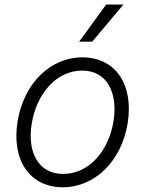

<svg xmlns="http://www.w3.org/2000/svg" viewBox="-20 -802 631 834"><path d="M323.9 -621.1H380.7L516 -782.3H441.1ZM252.8 11.4C392 11.4 507.5 -101.9 534.4 -265.6C561.8 -435 481.5 -552.9 337.7 -552.9C198.9 -552.9 83.5 -440 56.5 -275.2C28.8 -106.2 109.4 11.4 252.8 11.4ZM253.9 -46.5C143.1 -46.5 98 -146 117.9 -265.6C138.1 -390.3 221.6 -495.4 337 -495.4C447.8 -495.4 492.5 -394.9 473 -275.2C452.8 -149.9 369.7 -46.5 253.9 -46.5Z"/></svg>

Font: TID UI Light
Style: Italic
Weight: 300
Italic angle: -9.39999°
Designer: The TID Project Authors
Foundry: Bakken & Bæck
Version: Version 1.001;hotconv 1.0.109;makeotfexe 2.5.65596